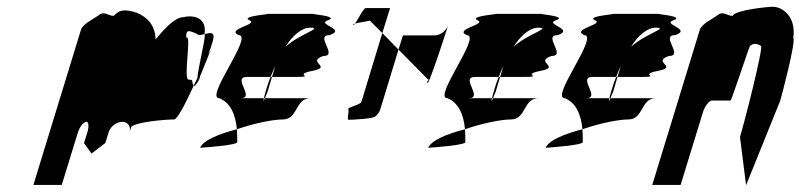

<svg xmlns="http://www.w3.org/2000/svg" viewBox="-20 -736 2372 569"><path d="M79 -188H163L211 -344C216 -360 228 -375 236 -375C243 -375 244 -361 239 -344L229 -312L251 -281L292 -312L302 -344C307 -361 325 -375 343 -375C359 -375 369 -360 364 -344L369 -360C382 -374 467 -382 496 -382C506 -382 531 -432 554 -482C546 -494 556 -500 539 -500C522 -500 549 -637 532 -624C531 -648 537 -649 570 -632C575 -632 581 -634 586 -635C594 -682 556 -693 523 -685C496 -685 460 -642 441 -619C440 -662 416 -685 386 -698C349 -710 334 -707 317 -689C300 -689 290 -704 274 -692C258 -680 225 -665 220 -648ZM586 -634C593 -639 566 -530 565 -505C562 -497 557 -490 554 -482C555 -480 560 -483 564 -490C565 -491 567 -494 570 -499L568 -498L569 -500H570C572 -504 572 -509 575 -515C589 -548 605 -591 602 -580C605 -589 603 -585 597 -573C605 -595 610 -612 610 -612C620 -644 603 -639 586 -635ZM570 -500V-499Z M573 -298C587 -299 690 -306 683 -316C683 -329 683 -341 682 -353C629 -339 583 -321 573 -298ZM630 -445C662 -432 678 -398 682 -353C737 -372 792 -382 818 -382C864 -382 854 -445 900 -445H765C762 -437 759 -433 762 -445H693C738 -445 666 -508 712 -508H782C786 -519 791 -530 796 -541L786 -508H856C919 -508 845 -514 906 -526C968 -538 886 -552 938 -570C984 -570 911 -632 957 -632C1009 -650 915 -664 952 -676C990 -689 885 -695 913 -695H769C797 -695 690 -689 719 -676C749 -664 648 -650 687 -632C733 -632 585 -445 630 -445ZM770 -474C766 -460 763 -451 762 -445H765C768 -453 773 -464 773 -464L786 -508H782C777 -496 773 -485 770 -474ZM826 -597C846 -630 874 -654 899 -654C941 -654 866 -635 826 -597Z M1026 -662C1027 -661 1030 -663 1032 -666C1029 -665 1025 -663 1026 -662ZM1032 -666C1041 -669 1060 -671 1076 -675L1113 -638L1136 -712H1064C1057 -712 1041 -678 1032 -666ZM1012 -412C1016 -406 1006 -381 1014 -381C1023 -381 1082 -384 1091 -390C1099 -396 1105 -404 1107 -412L1161 -589L1113 -638L1051 -434C1048 -425 1008 -418 1012 -412ZM1161 -589 1249 -500C1257 -500 1242 -497 1247 -490C1251 -484 1304 -647 1308 -661C1302 -644 1284 -631 1268 -631H1174ZM1308 -661V-662Z M1249 -298C1263 -299 1366 -306 1359 -316C1359 -329 1359 -341 1358 -353C1305 -339 1259 -321 1249 -298ZM1306 -445C1338 -432 1354 -398 1358 -353C1413 -372 1468 -382 1494 -382C1540 -382 1530 -445 1576 -445H1441C1438 -437 1435 -433 1438 -445H1369C1414 -445 1342 -508 1388 -508H1458C1462 -519 1467 -530 1472 -541L1462 -508H1532C1595 -508 1521 -514 1582 -526C1644 -538 1562 -552 1614 -570C1660 -570 1587 -632 1633 -632C1685 -650 1591 -664 1628 -676C1666 -689 1561 -695 1589 -695H1445C1473 -695 1366 -689 1395 -676C1425 -664 1324 -650 1363 -632C1409 -632 1261 -445 1306 -445ZM1446 -474C1442 -460 1439 -451 1438 -445H1441C1444 -453 1449 -464 1449 -464L1462 -508H1458C1453 -496 1449 -485 1446 -474ZM1502 -597C1522 -630 1550 -654 1575 -654C1617 -654 1542 -635 1502 -597Z M1597 -298C1611 -299 1714 -306 1707 -316C1707 -329 1707 -341 1706 -353C1653 -339 1607 -321 1597 -298ZM1654 -445C1686 -432 1702 -398 1706 -353C1761 -372 1816 -382 1842 -382C1888 -382 1878 -445 1924 -445H1789C1786 -437 1783 -433 1786 -445H1717C1762 -445 1690 -508 1736 -508H1806C1810 -519 1815 -530 1820 -541L1810 -508H1880C1943 -508 1869 -514 1930 -526C1992 -538 1910 -552 1962 -570C2008 -570 1935 -632 1981 -632C2033 -650 1939 -664 1976 -676C2014 -689 1909 -695 1937 -695H1793C1821 -695 1714 -689 1743 -676C1773 -664 1672 -650 1711 -632C1757 -632 1609 -445 1654 -445ZM1794 -474C1790 -460 1787 -451 1786 -445H1789C1792 -453 1797 -464 1797 -464L1810 -508H1806C1801 -496 1797 -485 1794 -474ZM1850 -597C1870 -630 1898 -654 1923 -654C1965 -654 1890 -635 1850 -597Z M1913 -188H1997L2064 -406C2069 -421 2082 -438 2089 -438H2145C2148 -438 2203 -607 2203 -600C2212 -608 2223 -608 2235 -600C2244 -600 2186 -372 2173 -330L2191 -187L2292 -437C2297 -454 2339 -612 2331 -624C2340 -692 2294 -716 2271 -716C2257 -716 2160 -707 2151 -689C2134 -689 2124 -704 2108 -692C2092 -680 2059 -665 2054 -648Z"/></svg>

Font: bitstorm
Style: ulcnobl
Weight: 400
Version: Version 0.2